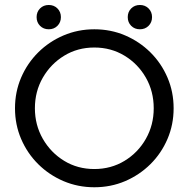

<svg xmlns="http://www.w3.org/2000/svg" viewBox="-20 -758 776 790"><path d="M368.1 12.5Q300.7 12.5 241.3 -12.8Q181.9 -38.2 137.2 -82.6Q92.4 -127.1 67 -186.1Q41.7 -245.1 41.7 -312.5Q41.7 -379.9 67 -438.9Q92.4 -497.9 137.2 -542.4Q181.9 -586.8 241.3 -612.2Q300.7 -637.5 368.1 -637.5Q436.1 -637.5 495.1 -612.2Q554.2 -586.8 599 -542.4Q643.8 -497.9 669.1 -438.9Q694.4 -379.9 694.4 -312.5Q694.4 -245.1 669.1 -186.1Q643.8 -127.1 599 -82.6Q554.2 -38.2 495.1 -12.8Q436.1 12.5 368.1 12.5ZM368.1 -62.5Q436.8 -62.5 492.4 -96.2Q547.9 -129.9 580.2 -186.8Q612.5 -243.8 612.5 -312.5Q612.5 -381.9 580.2 -438.5Q547.9 -495.1 492.4 -528.8Q436.8 -562.5 368.1 -562.5Q299.3 -562.5 244.1 -528.8Q188.9 -495.1 156.2 -438.5Q123.6 -381.9 123.6 -312.5Q123.6 -243.8 156.2 -186.8Q188.9 -129.9 244.1 -96.2Q299.3 -62.5 368.1 -62.5ZM555.6 -637.5Q534 -637.5 519.8 -651.7Q505.6 -666 505.6 -687.5Q505.6 -709 519.8 -723.3Q534 -737.5 555.6 -737.5Q577.1 -737.5 591.3 -723.3Q605.6 -709 605.6 -687.5Q605.6 -666 591.3 -651.7Q577.1 -637.5 555.6 -637.5ZM180.6 -637.5Q159 -637.5 144.8 -651.7Q130.6 -666 130.6 -687.5Q130.6 -709 144.8 -723.3Q159 -737.5 180.6 -737.5Q202.1 -737.5 216.3 -723.3Q230.6 -709 230.6 -687.5Q230.6 -666 216.3 -651.7Q202.1 -637.5 180.6 -637.5Z"/></svg>

Font: co2trust
Style: Regular
Weight: 400
Designer: Kristian Moeller
Foundry: Dicotype
Version: Version 1.000